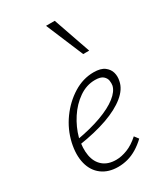

<svg xmlns="http://www.w3.org/2000/svg" viewBox="-179 -780 741 861"><g transform="rotate(-30 191.5 -349.0)"><path d="M172 6Q122 6 88.5 -19Q55 -44 43.5 -89Q32 -134 45 -193Q59 -254 95.5 -304.5Q132 -355 182 -386Q232 -417 287 -417Q324 -417 343 -402.5Q362 -388 367.5 -367.5Q373 -347 368 -325Q361 -287 322.5 -255.5Q284 -224 220.5 -201.5Q157 -179 71 -166L72 -191Q148 -204 204 -224.5Q260 -245 292.5 -270.5Q325 -296 331 -323Q333 -334 331 -348Q329 -362 316.5 -373Q304 -384 275 -384Q231 -384 192 -357Q153 -330 125 -287Q97 -244 84 -196Q73 -145 80 -107Q87 -69 112.5 -47.5Q138 -26 180 -26Q207 -26 238 -38Q269 -50 300 -78L316 -57Q294 -36 270 -21.5Q246 -7 221.5 -0.5Q197 6 172 6ZM288 -511 207 -704H252L319 -511Z"/></g></svg>

Font: Ysabeau ExtraLight
Style: Italic
Weight: 250
Italic angle: -12°
Version: Version 2.000;gftools[0.9.27.dev2+g8671c4b]